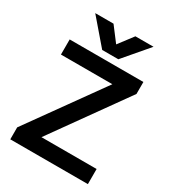

<svg xmlns="http://www.w3.org/2000/svg" viewBox="-214 -1034 1047 1155"><g transform="rotate(30 309.5 -456.5)"><path d="M103 -913H230L306 -813L382 -913H508L362 -742H250ZM40 -83 406 -594H49V-699H561V-616L196 -105H579V0H40Z"/></g></svg>

Font: Prompt Medium
Style: Regular
Weight: 500
Designer: Katatrad Team
Foundry: CadsonDemak
Version: Version 1.000